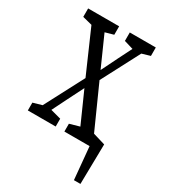

<svg xmlns="http://www.w3.org/2000/svg" viewBox="-185 -625 811 924"><g transform="rotate(30 220.0 -163.0)"><path d="M396 32.7H322.3V-38.6L419.9 -9.3L416 212.4H379.9L358.4 -19ZM20 32.7V-10.7L86.4 -29.8H104L174.8 -10.7V32.7ZM39.1 32.7 202.6 -279.3 229 -249H228.5L158.2 -109.4L87.4 32.7ZM223.1 32.7V-10.7L309.1 -35.2H326.7L411.6 -10.7V32.7ZM227.5 -231.4 201.7 -266.6H204.1L271 -401.9L339.4 -537.6H387.7ZM304.2 32.7 190.9 -221.7 52.7 -537.6H125L233.4 -293.9L379.9 32.7ZM25.9 -490.7V-537.6H198.2V-490.7L125 -470.2H106.4ZM257.3 -490.7V-537.6H401.9V-490.7L337.4 -471.7H320.8Z"/></g></svg>

Font: Scarab Serif
Style: Regular
Weight: 400
Designer: John Roberts
Foundry: Scarab
Version: 1.0